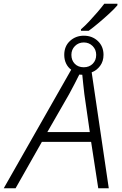

<svg xmlns="http://www.w3.org/2000/svg" viewBox="-73 -1002 648 1022"><path d="M358 -846Q378 -863 401 -887.5Q424 -912 445.5 -937Q467 -962 482 -982H552V-974Q537 -956 510.5 -931.5Q484 -907 454.5 -882Q425 -857 399 -838H358ZM306 -631Q289 -643 279 -663.5Q269 -684 269 -710Q269 -756 299.5 -784Q330 -812 373 -812Q418 -812 448 -783.5Q478 -755 478 -710Q478 -676 460 -651.5Q442 -627 415 -617L506 0H450L412 -247H150L10 0H-53ZM373 -644Q402 -644 420.5 -662.5Q439 -681 439 -710Q439 -738 420 -757Q401 -776 373 -776Q345 -776 326 -757Q307 -738 307 -710Q307 -681 325 -662.5Q343 -644 373 -644ZM179 -299H405L376 -501Q373 -528 370 -554.5Q367 -581 365 -604L349 -605Q338 -583 324.5 -556.5Q311 -530 295 -501Z"/></svg>

Font: Noto Sans Light
Style: Italic
Weight: 300
Italic angle: -12°
Designer: Monotype Design Team
Foundry: Monotype Imaging Inc.
Version: Version 2.013; ttfautohint (v1.8.4.7-5d5b)